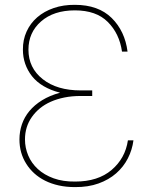

<svg xmlns="http://www.w3.org/2000/svg" viewBox="-20 -757 620 787"><path d="M287.6 9.9Q251.1 9.9 220.3 3Q189.6 -3.9 164.6 -16.5Q139.6 -29.1 120.2 -46.7Q100.9 -64.3 87.7 -85.6Q59.7 -129.6 59.7 -185.4Q59.7 -217.7 69.8 -247.3Q79.9 -277 100.5 -301.8Q121.1 -326.7 152.5 -346.1Q183.9 -365.4 226.2 -377.1Q149.5 -396.7 111.2 -444.6Q73.9 -492.5 73.9 -553.3Q73.5 -593.8 89 -627.7Q104.4 -661.6 132.6 -686.1Q160.9 -710.6 200.3 -724.1Q239.7 -737.6 286.9 -737.2Q383.2 -737.2 437.9 -683.2Q492.2 -629.3 502.8 -545.5H480.1Q469.5 -619.7 421.5 -667.3Q374.3 -714.5 286.9 -714.5Q199.9 -714.5 148.1 -669Q96.6 -623.9 96.6 -553.3Q96.6 -478.7 155.2 -432.5Q213.4 -386.4 311.1 -386.4H358V-363.6H311.1Q274.9 -363.6 244.1 -357.4Q213.4 -351.2 188.2 -340Q163 -328.8 143.6 -312.9Q124.3 -296.9 110.8 -277.7Q82.4 -237.6 82.4 -185.4Q82.4 -151.3 95.7 -119.7Q109 -88.1 135.1 -64.1Q161.2 -40.1 199.8 -26.1Q238.3 -12.1 288.4 -12.8Q381.4 -12.8 437.5 -60.4Q493.6 -108.3 504.3 -181.8H527Q522 -142.8 504.1 -107.8Q486.2 -72.8 456.1 -46.5Q426.1 -20.2 383.9 -5Q341.6 10.3 287.6 9.9Z"/></svg>

Font: Linik Sans Thin
Style: Regular
Weight: 100
Designer: Fonts by Rasmus Andersson / Changes by Cristiano Sobral with parts from Marc Monis
Foundry: rsms
Version: Version 3.020; ttfautohint (v1.6)